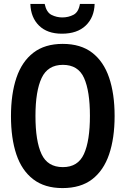

<svg xmlns="http://www.w3.org/2000/svg" viewBox="-20 -950 640 980"><path d="M299 10Q208 10 149.5 -35Q91 -80 63.5 -162Q36 -244 36 -357Q36 -471 64 -553.5Q92 -636 150.5 -681Q209 -726 300 -726Q392 -726 450.5 -681Q509 -636 537 -553.5Q565 -471 565 -358Q565 -245 537 -162.5Q509 -80 450.5 -35Q392 10 299 10ZM301 -97Q378 -97 408.5 -164Q439 -231 439 -359Q439 -485 409 -552Q379 -619 301 -619Q224 -619 192.5 -552Q161 -485 161 -358Q161 -230 192 -163.5Q223 -97 301 -97ZM296 -778Q221 -778 179 -819.5Q137 -861 135 -930H208Q217 -887 243 -874Q269 -861 298 -861Q329 -861 355 -874.5Q381 -888 388 -930H463Q461 -861 417.5 -819.5Q374 -778 296 -778Z"/></svg>

Font: Noto Sans Mono SemiBold
Style: Regular
Weight: 600
Designer: Monotype Design Team
Foundry: Monotype Imaging Inc.
Version: Version 2.014; ttfautohint (v1.8.4.7-5d5b)